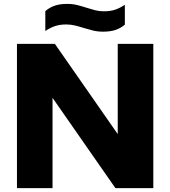

<svg xmlns="http://www.w3.org/2000/svg" viewBox="-20 -965 874 985"><path d="M67 0V-740H261.5L584 -277V-740H766.5V0H572L249.5 -463V0ZM508.5 -802.5Q480 -802.5 455.5 -808.8Q431 -815 408 -822Q386.5 -829 365 -834.2Q343.5 -839.5 320 -839.5Q287 -839.5 262.5 -831.2Q238 -823 212.5 -806V-908Q234.5 -927 261 -936Q287.5 -945 324.5 -945Q353 -945 377.5 -938.8Q402 -932.5 425 -925Q446.5 -918 468 -912.5Q489.5 -907 513 -907Q546 -907 570.5 -915.2Q595 -923.5 620.5 -940.5V-838.5Q598.5 -820 572 -811.2Q545.5 -802.5 508.5 -802.5Z"/></svg>

Font: Encode Sans Semi Expanded ExtraBold
Style: Regular
Weight: 800
Width: 6
Designer: Multiple Designers
Foundry: Impallari Type
Version: Version 3.000; ttfautohint (v1.8.3) -l 8 -r 50 -G 200 -x 14 